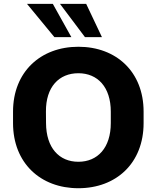

<svg xmlns="http://www.w3.org/2000/svg" viewBox="-20 -975 821 1006"><path d="M390.6 11.2C588.9 11.2 732.4 -120.1 732.4 -330.1V-390.1C732.4 -599.1 588.9 -730 390.6 -730C192.9 -730 48.3 -598.6 48.3 -390.1V-330.1C48.3 -121.1 191.9 11.2 390.6 11.2ZM390.6 -127.4C290 -127.4 221.7 -200.2 221.2 -330.1L220.7 -390.1C219.7 -520 289.6 -591.3 390.6 -591.3C491.7 -591.3 560.5 -518.6 560.5 -390.1V-330.1C560.5 -200.7 491.7 -127.4 390.6 -127.4ZM514.2 -780.3 431.6 -954.6H294.4L425.3 -780.3ZM354 -780.3 256.8 -954.6H121.6L265.1 -780.3Z"/></svg>

Font: Winston ExtraBold
Style: Regular
Weight: 800
Designer: Vernon Adams, Kim Jin-seong, David Berlow, Cristiano Sobral
Foundry: The Winston Project Authors
Version: Version 3.004